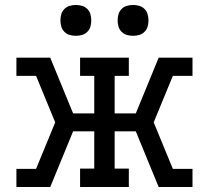

<svg xmlns="http://www.w3.org/2000/svg" viewBox="-20 -752 840 772"><path d="M182 0H46V-73H125L202 -260L125 -447H46V-520H182L274 -296H359V-447H302V-520H498V-447H441V-296H526L618 -520H754V-447H675L598 -260L675 -73H754V0H618L526 -224H441V-74H498V0H302V-74H359V-224H274ZM515 -608Q502 -608 490 -611.5Q478 -615 469 -624Q460 -633 456.5 -645Q453 -657 453 -670Q453 -683 456.5 -695Q460 -707 469 -716Q478 -725 490 -728.5Q502 -732 515 -732Q528 -732 540 -728.5Q552 -725 561 -716Q570 -707 573.5 -695Q577 -683 577 -670Q577 -657 573.5 -645Q570 -633 561 -624Q552 -615 540 -611.5Q528 -608 515 -608ZM285 -608Q272 -608 260 -611.5Q248 -615 239 -624Q230 -633 226.5 -645Q223 -657 223 -670Q223 -683 226.5 -695Q230 -707 239 -716Q248 -725 260 -728.5Q272 -732 285 -732Q298 -732 310 -728.5Q322 -725 331 -716Q340 -707 343.5 -695Q347 -683 347 -670Q347 -657 343.5 -645Q340 -633 331 -624Q322 -615 310 -611.5Q298 -608 285 -608Z"/></svg>

Font: Iosevka Etoile
Style: Regular
Weight: 400
Designer: Belleve Invis
Foundry: Belleve Invis
Version: Version 33.2.4